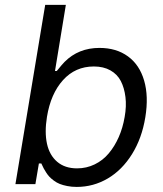

<svg xmlns="http://www.w3.org/2000/svg" viewBox="-20 -747 661 779"><path d="M42.6 0 163.4 -727.3H247.2L203.1 -458.8H210.2Q232.6 -486.5 241.8 -495.7Q298.3 -552.6 383.5 -552.6Q452.1 -552.6 499.1 -518.3Q546.2 -484 564.8 -420.1Q583.5 -356.2 569.6 -271.3Q555.8 -186.1 515.6 -121.6Q475.5 -57.2 417.3 -22.9Q359 11.4 291.2 11.4Q270.6 11.4 252.8 7.8Q235.1 4.3 222.5 -0.7Q209.9 -5.7 198.5 -14.2Q187.1 -22.7 180.6 -29.7Q174 -36.6 167.3 -47.1Q160.5 -57.5 157.5 -63.4Q154.5 -69.2 150.2 -78.5Q148.4 -82 147.7 -83.8H137.8L123.6 0ZM170.5 -272.7Q160.5 -210.6 170.6 -163.9Q180.8 -117.2 212 -90.6Q243.3 -63.9 292.6 -63.9Q331 -63.9 364.2 -80.1Q397.4 -96.2 421.3 -124.8Q445.3 -153.4 461.8 -190.9Q478.3 -228.3 485.8 -272.7Q493.6 -316.1 489 -353.3Q484.4 -390.6 470.2 -418.1Q456 -445.7 427.9 -461.5Q399.9 -477.3 360.8 -477.3Q285.5 -477.3 235.6 -421.9Q185.7 -366.5 170.5 -272.7Z"/></svg>

Font: Karasuma Gothic
Style: Italic
Weight: 400
Italic angle: -9.39999°
Designer: Rasmus Andersson / Ryoko Nishizuka
Foundry: Genbu
Version: Version 1.00